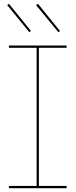

<svg xmlns="http://www.w3.org/2000/svg" viewBox="-20 -992 398 1012"><path d="M27 -752H331V-740H185V-12H331V0H27V-12H173V-740H27ZM143 -829 135 -822 18 -965 27 -972ZM296 -829 288 -822 170 -965 180 -972Z"/></svg>

Font: Hepta Slab Thin
Style: Regular
Weight: 250
Designer: Michael LaGattuta
Foundry: Michael LaGattuta
Version: Version 1.100; ttfautohint (v1.8) -l 8 -r 50 -G 200 -x 14 -D